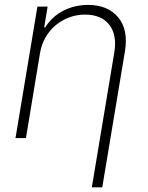

<svg xmlns="http://www.w3.org/2000/svg" viewBox="-20 -573 614 797"><path d="M44.4 0 135.3 -545.5H177.6L163.4 -459.2H167.6Q181.8 -482.2 201.3 -499.8Q220.9 -517.4 244 -529.1Q267 -540.8 292.8 -546.7Q318.5 -552.6 345.2 -552.6Q427.6 -552.6 470.5 -501.1Q513.5 -449.6 498.6 -359.7L404.5 204.5H361.2L454.9 -358Q465.9 -428.6 433.6 -470.2Q400.6 -512.4 332.7 -512.4Q298.7 -512.4 267.6 -500.9Q236.5 -489.3 211.5 -468.6Q186.4 -447.8 169.4 -418.5Q152.3 -389.2 146.3 -353.7L87.7 0Z"/></svg>

Font: Inter P Extra Light
Style: Italic
Weight: 200
Italic angle: 9.39999°
Designer: Rasmus Andersson
Foundry: rsms
Version: Version 3.018;git-588b23468